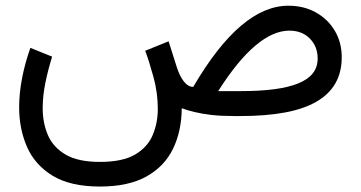

<svg xmlns="http://www.w3.org/2000/svg" viewBox="-20 -414 1288 685"><path d="M336.4 251.5Q438 251.5 502.2 215.8Q566.4 180.2 597.2 116.9Q627.9 53.7 628.4 -27.8Q648.4 -20.5 674.6 -14.2Q700.7 -7.8 734.9 -3.9Q769 0 813 0H838.9Q929.2 0 996.8 -12.7Q1064.5 -25.4 1109.4 -51.5Q1154.3 -77.6 1176.8 -117.2Q1199.2 -156.7 1199.2 -210Q1199.2 -262.2 1174.8 -303.7Q1150.4 -345.2 1107.4 -369.4Q1064.5 -393.6 1008.8 -393.6Q966.8 -393.6 924.8 -376Q882.8 -358.4 840.6 -322.8Q798.3 -287.1 755.6 -232.7Q712.9 -178.2 669.4 -104Q651.4 -104 636.2 -123Q621.1 -142.1 610.8 -174.3L581.5 -266.6L498 -232.9Q511.7 -196.8 527.3 -140.1Q543 -83.5 543 -25.4Q543 23.9 525.1 67.1Q507.3 110.4 462.6 137Q418 163.6 336.4 163.6Q258.8 163.6 214.4 137.7Q169.9 111.8 151.1 68.4Q132.3 24.9 132.3 -27.8Q132.3 -72.3 142.1 -119.6Q151.9 -167 166 -211.9L88.4 -243.2Q69.8 -191.4 59.1 -137Q48.3 -82.5 48.3 -30.8Q48.3 45.9 76.4 110.1Q104.5 174.3 167.7 212.9Q231 251.5 336.4 251.5ZM1012.2 -304.7Q1057.6 -304.7 1085.4 -276.4Q1113.3 -248 1113.3 -205.1Q1113.3 -174.8 1096.2 -152.8Q1079.1 -130.9 1044.7 -116.7Q1010.3 -102.5 958.5 -95.7Q906.7 -88.9 836.9 -88.9H758.3Q792.5 -142.6 825.4 -183.1Q858.4 -223.6 890.4 -250.7Q922.4 -277.8 952.9 -291.3Q983.4 -304.7 1012.2 -304.7Z"/></svg>

Font: Vazirmatn
Style: Regular
Weight: 400
Designer: Saber Rastikerdar
Foundry: Saber Rastikerdar
Version: Version 33.003;September 2, 2022;FontCreator 14.0.0.2862 64-